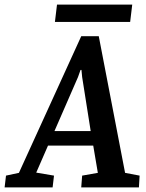

<svg xmlns="http://www.w3.org/2000/svg" viewBox="-68 -812 634 832"><path d="M-48 0 -42 -51 14 -63 284 -655H360L474 -63L537 -51L534 0H284L288 -51L356 -63L336 -181H140L89 -64L166 -51L160 0ZM168 -244H325L288 -478L285 -509H281L270 -478ZM170 -717 179 -792H505L496 -717Z"/></svg>

Font: Faustina SemiBold
Style: Italic
Weight: 600
Italic angle: -8°
Designer: Alfonso Garcia
Foundry: http://www.omnibus-type.com
Version: Version 1.200